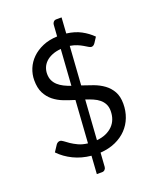

<svg xmlns="http://www.w3.org/2000/svg" viewBox="-169 -917 917 1131"><g transform="rotate(-20 290.0 -351.0)"><path d="M306.5 -68.5Q339.5 -71.5 364.5 -82.8Q389.5 -94 406.8 -111.5Q424 -129 432.8 -152.2Q441.5 -175.5 441.5 -203.5Q441.5 -228.5 432.2 -246.5Q423 -264.5 407 -277.8Q391 -291 369.5 -300.2Q348 -309.5 323.5 -317.5ZM290 -646.5Q257.5 -643.5 233.8 -633.5Q210 -623.5 194.5 -608.5Q179 -593.5 171.5 -574.8Q164 -556 164 -535.5Q164 -511.5 172.5 -493.8Q181 -476 196 -462.5Q211 -449 231 -439Q251 -429 274.5 -421ZM329.5 -403.5Q365.5 -392 400.5 -379Q435.5 -366 463.5 -345.5Q491.5 -325 508.8 -294.2Q526 -263.5 526 -217.5Q526 -172.5 511 -133Q496 -93.5 467.2 -63.5Q438.5 -33.5 396.8 -14.8Q355 4 301.5 7.5L295.5 95Q295 104.5 288 111.8Q281 119 270.5 119H237.5L245 6.5Q184.5 0.5 134.8 -23.8Q85 -48 49 -85.5L76 -126.5Q80 -132 86 -135.5Q92 -139 99 -139Q108.5 -139 120.5 -129.5Q132.5 -120 150.2 -108Q168 -96 192.2 -84.5Q216.5 -73 250.5 -69L268.5 -334.5Q233.5 -345 199.8 -358Q166 -371 139.2 -392.5Q112.5 -414 96.2 -446Q80 -478 80 -526.5Q80 -563 94.2 -597.8Q108.5 -632.5 136 -659.5Q163.5 -686.5 203.5 -703.8Q243.5 -721 295 -723L300 -795Q300.5 -804.5 307.2 -812Q314 -819.5 325 -819.5H358L351.5 -721Q403.5 -714.5 441.8 -694Q480 -673.5 509.5 -644L488 -611Q478 -596 465 -596Q458 -596 447.8 -602.2Q437.5 -608.5 423.2 -617Q409 -625.5 389.8 -633.5Q370.5 -641.5 346 -645.5Z"/></g></svg>

Font: Lato-Regular
Style: Regular
Weight: 400
Designer: Lukasz Dziedzic with Adam Twardoch and Botio Nikoltchev
Foundry: tyPoland Lukasz Dziedzic
Version: Version 2.015; 2015-08-06; http://www.latofonts.com/